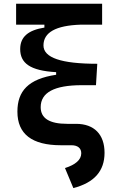

<svg xmlns="http://www.w3.org/2000/svg" viewBox="-20 -752 626 1007"><path d="M299.8 9.8H355C387.7 9.8 406.2 25.4 406.2 51.8C406.2 86.9 374.5 112.3 320.8 129.4L364.7 234.4C474.6 206.1 528.3 145 528.3 49.3C528.3 -46.9 474.1 -102.5 378.9 -102.5H332.5C239.7 -102.5 193.4 -131.3 193.4 -189.9C193.4 -267.1 265.1 -305.2 409.2 -305.2H483.4L490.2 -417.5C301.3 -417.5 208 -449.2 208 -513.7C208 -582 272.5 -618.2 402.3 -622.6H515.6V-732.4H64.5V-622.6H212.9V-607.4C128.4 -593.8 85.9 -559.1 85.9 -494.6C85.9 -421.4 136.7 -381.3 274.4 -373.5V-359.9C127.9 -337.9 71.3 -273.9 71.3 -166.5C71.3 -49.3 147 9.8 299.8 9.8Z"/></svg>

Font: Cascadia Code NF SemiBold
Style: Regular
Weight: 600
Monospace: yes
Designer: Aaron Bell
Foundry: Saja Typeworks
Version: Version 2404.023